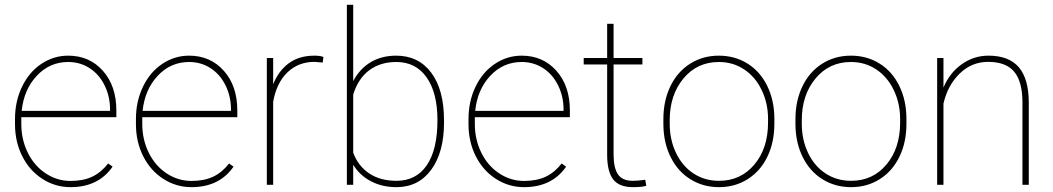

<svg xmlns="http://www.w3.org/2000/svg" viewBox="-20 -770 4388 800"><path d="M273.9 9.8Q210 9.8 156.5 -24.7Q103 -59.1 72.8 -119.1Q42.5 -179.2 42.5 -252.4V-274.4Q42.5 -347.7 71.8 -408.7Q101.1 -469.7 152.3 -503.9Q203.6 -538.1 264.2 -538.1Q352.5 -538.1 408.7 -475.1Q464.8 -412.1 464.8 -309.6V-281.7H68.8V-252.9Q68.8 -188.5 95.9 -133.5Q123 -78.6 170.7 -47.4Q218.3 -16.1 273.9 -16.1Q327.1 -16.1 364.5 -33.9Q401.9 -51.8 430.7 -88.9L449.2 -75.7Q390.1 9.8 273.9 9.8ZM264.2 -511.7Q187 -511.7 133.3 -454.3Q79.6 -397 70.3 -308.1H438.5V-314.5Q438.5 -368.2 415.8 -414.3Q393.1 -460.4 353.3 -486.1Q313.5 -511.7 264.2 -511.7Z M777.8 9.8Q713.9 9.8 660.4 -24.7Q606.9 -59.1 576.7 -119.1Q546.4 -179.2 546.4 -252.4V-274.4Q546.4 -347.7 575.7 -408.7Q605 -469.7 656.2 -503.9Q707.5 -538.1 768.1 -538.1Q856.4 -538.1 912.6 -475.1Q968.8 -412.1 968.8 -309.6V-281.7H572.8V-252.9Q572.8 -188.5 599.9 -133.5Q627 -78.6 674.6 -47.4Q722.2 -16.1 777.8 -16.1Q831.1 -16.1 868.4 -33.9Q905.8 -51.8 934.6 -88.9L953.1 -75.7Q894 9.8 777.8 9.8ZM768.1 -511.7Q690.9 -511.7 637.2 -454.3Q583.5 -397 574.2 -308.1H942.4V-314.5Q942.4 -368.2 919.7 -414.3Q897 -460.4 857.2 -486.1Q817.4 -511.7 768.1 -511.7Z M1324.7 -509.3 1290.5 -512.2Q1223.1 -512.2 1177.7 -468.5Q1132.3 -424.8 1118.2 -346.2V0H1091.8V-528.3H1118.2V-418.5Q1139.6 -473.6 1182.6 -505.9Q1225.6 -538.1 1290.5 -538.1Q1313.5 -538.1 1327.6 -532.7Z M1830.1 -259.3Q1830.1 -135.7 1776.9 -63Q1723.6 9.8 1631.8 9.8Q1572.3 9.8 1525.4 -14.9Q1478.5 -39.6 1451.7 -83.5V0H1425.3V-750H1451.7V-432.1Q1479.5 -484.4 1525.1 -511.2Q1570.8 -538.1 1630.9 -538.1Q1723.6 -538.1 1776.9 -467Q1830.1 -396 1830.1 -267.6ZM1802.7 -269.5Q1802.7 -383.3 1757.6 -447.5Q1712.4 -511.7 1631.3 -511.7Q1564.9 -511.7 1518.8 -477.5Q1472.7 -443.4 1451.7 -376V-133.8Q1472.7 -77.6 1518.8 -47.1Q1564.9 -16.6 1632.3 -16.6Q1713.9 -16.6 1758.3 -81.5Q1802.7 -146.5 1802.7 -269.5Z M2163.6 9.8Q2099.6 9.8 2046.1 -24.7Q1992.7 -59.1 1962.4 -119.1Q1932.1 -179.2 1932.1 -252.4V-274.4Q1932.1 -347.7 1961.4 -408.7Q1990.7 -469.7 2042 -503.9Q2093.3 -538.1 2153.8 -538.1Q2242.2 -538.1 2298.3 -475.1Q2354.5 -412.1 2354.5 -309.6V-281.7H1958.5V-252.9Q1958.5 -188.5 1985.6 -133.5Q2012.7 -78.6 2060.3 -47.4Q2107.9 -16.1 2163.6 -16.1Q2216.8 -16.1 2254.2 -33.9Q2291.5 -51.8 2320.3 -88.9L2338.9 -75.7Q2279.8 9.8 2163.6 9.8ZM2153.8 -511.7Q2076.7 -511.7 2022.9 -454.3Q1969.2 -397 1960 -308.1H2328.1V-314.5Q2328.1 -368.2 2305.4 -414.3Q2282.7 -460.4 2242.9 -486.1Q2203.1 -511.7 2153.8 -511.7Z M2536.6 -670.9V-528.3H2656.7V-501.5H2536.6V-126.5Q2536.6 -70.3 2554.9 -43.5Q2573.2 -16.6 2616.2 -16.6Q2637.7 -16.6 2668.5 -21L2672.9 3.9Q2656.7 9.8 2617.7 9.8Q2560.1 9.8 2535.2 -22.2Q2510.3 -54.2 2509.8 -123V-501.5H2412.1V-528.3H2509.8V-670.9Z M2744.1 -274.4Q2744.1 -350.1 2773.2 -410.4Q2802.2 -470.7 2855.2 -504.4Q2908.2 -538.1 2975.1 -538.1Q3041.5 -538.1 3094.2 -505.4Q3147 -472.7 3176.5 -412.6Q3206.1 -352.5 3206.5 -277.3V-253.9Q3206.5 -177.7 3177.7 -117.7Q3148.9 -57.6 3095.9 -23.9Q3043 9.8 2976.1 9.8Q2909.2 9.8 2856.2 -23.4Q2803.2 -56.6 2773.9 -116.5Q2744.6 -176.3 2744.1 -251ZM2770.5 -253.9Q2770.5 -188 2796.6 -133.1Q2822.8 -78.1 2869.4 -47.4Q2916 -16.6 2976.1 -16.6Q3066.4 -16.6 3123.3 -84.5Q3180.2 -152.3 3180.2 -259.3V-274.4Q3180.2 -339.4 3153.8 -394.5Q3127.4 -449.7 3080.8 -480.7Q3034.2 -511.7 2975.1 -511.7Q2884.8 -511.7 2827.6 -442.9Q2770.5 -374 2770.5 -269.5Z M3294.4 -274.4Q3294.4 -350.1 3323.5 -410.4Q3352.5 -470.7 3405.5 -504.4Q3458.5 -538.1 3525.4 -538.1Q3591.8 -538.1 3644.5 -505.4Q3697.3 -472.7 3726.8 -412.6Q3756.3 -352.5 3756.8 -277.3V-253.9Q3756.8 -177.7 3728 -117.7Q3699.2 -57.6 3646.2 -23.9Q3593.3 9.8 3526.4 9.8Q3459.5 9.8 3406.5 -23.4Q3353.5 -56.6 3324.2 -116.5Q3294.9 -176.3 3294.4 -251ZM3320.8 -253.9Q3320.8 -188 3346.9 -133.1Q3373 -78.1 3419.7 -47.4Q3466.3 -16.6 3526.4 -16.6Q3616.7 -16.6 3673.6 -84.5Q3730.5 -152.3 3730.5 -259.3V-274.4Q3730.5 -339.4 3704.1 -394.5Q3677.7 -449.7 3631.1 -480.7Q3584.5 -511.7 3525.4 -511.7Q3435.1 -511.7 3377.9 -442.9Q3320.8 -374 3320.8 -269.5Z M3911.1 -405.3Q3937 -466.8 3987.3 -502.4Q4037.6 -538.1 4098.6 -538.1Q4183.6 -538.1 4224.9 -490Q4266.1 -441.9 4266.6 -344.7V0H4240.2V-345.7Q4239.7 -430.7 4205.6 -471.4Q4171.4 -512.2 4097.2 -512.2Q4028.8 -512.2 3978.8 -463.6Q3928.7 -415 3911.1 -338.4V0H3884.8V-528.3H3911.1Z"/></svg>

Font: TypoPRO Roboto
Style: Regular
Weight: 250
Designer: Google
Version: Version 2.136; 2016